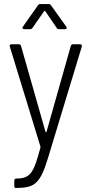

<svg xmlns="http://www.w3.org/2000/svg" viewBox="-20 -721 438 941"><path d="M99 -578H127C132 -578 136 -579 139 -584L196 -666C197 -668 201 -668 202 -666L258 -584C261 -579 265 -578 270 -578H299C304 -578 307 -581 307 -584C307 -586 307 -588 305 -590L230 -695C227 -700 223 -701 218 -701H178C173 -701 169 -700 166 -695L92 -590C87 -584 91 -578 99 -578ZM56 200H62C151 200 178 177 216 51L381 -493C383 -500 379 -504 372 -504H338C332 -504 328 -501 327 -496L208 -75C207 -72 204 -72 203 -75L83 -496C81 -501 78 -504 72 -504H37C31 -504 27 -501 27 -496C27 -495 28 -494 28 -493L178 -3C178 -2 179 1 178 3C145 127 129 153 62 154H60C54 154 50 158 50 164V190C50 196 52 200 56 200Z"/></svg>

Font: Barlow Semi Condensed Light
Style: Regular
Weight: 300
Width: 4
Designer: Jeremy Tribby
Foundry: Tribby Type
Version: Version 1.422;hotconv 1.0.109;makeotfexe 2.5.65596